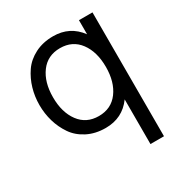

<svg xmlns="http://www.w3.org/2000/svg" viewBox="-159 -608 849 900"><g transform="rotate(-30 265.0 -158.0)"><path d="M396 -492.7V-416.5Q343.3 -488.3 252.9 -488.3Q197.3 -488.3 154.3 -466.3Q111.3 -444.3 86.4 -408Q61.5 -371.6 49.1 -328.9Q36.6 -286.1 36.6 -240.2Q36.6 -194.3 49.1 -151.6Q61.5 -108.9 86.4 -72.5Q111.3 -36.1 154.3 -14.2Q197.3 7.8 252.9 7.8Q343.8 7.8 396 -64V177.7H469.2V-492.7ZM358.2 -372.8Q396 -321.8 396 -240.2Q396 -158.7 358.2 -107.7Q320.3 -56.6 252.9 -56.6Q185.5 -56.6 147.7 -107.7Q109.9 -158.7 109.9 -240.2Q109.9 -321.8 147.7 -372.8Q185.5 -423.8 252.9 -423.8Q320.3 -423.8 358.2 -372.8Z"/></g></svg>

Font: AzarMehrMonospaced
Style: SansBold
Weight: 1
Designer: Amin Abedi
Version: Version 1.00